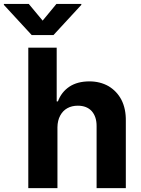

<svg xmlns="http://www.w3.org/2000/svg" viewBox="-86 -974 730 994"><path d="M211.4 -315.4V0H60.5V-727.1H207.5V-449.2H213.9Q231.9 -497.6 273.4 -525.4Q314.9 -552.7 377 -552.7Q432.1 -552.7 476.1 -527.8Q519 -502 542.5 -457.5Q566.4 -411.1 565.4 -347.2V0H414.1V-320.3Q414.6 -369.6 388.7 -398.9Q362.8 -426.8 316.9 -426.8Q285.6 -426.8 262.2 -413.6Q239.3 -400.9 225.6 -375.5Q211.9 -350.1 211.4 -315.4ZM-65.9 -953.6H63L134.8 -867.2L206.1 -953.6H335V-948.7L190.9 -792.5H78.1L-65.9 -948.7Z"/></svg>

Font: My Font
Style: Bold
Weight: 500
Designer: Rasmus Andersson
Foundry: rsms
Version: Version 0.001